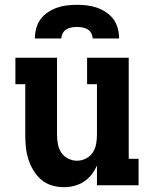

<svg xmlns="http://www.w3.org/2000/svg" viewBox="-20 -770 640 798"><path d="M246 8Q220 8 195 0.5Q170 -7 151 -23.5Q132 -40 118.5 -62.5Q105 -85 97.5 -109.5Q90 -134 87.5 -159Q85 -184 85 -210V-420H44V-530H217V-210Q217 -191 220.5 -171.5Q224 -152 234.5 -136Q245 -120 263 -111Q281 -102 300 -102Q319 -102 337 -111Q355 -120 365.5 -136Q376 -152 379.5 -171.5Q383 -191 383 -210V-420H342V-530H515V-110H556V0H383V-82Q374 -62 360.5 -44.5Q347 -27 328.5 -15Q310 -3 288.5 2.5Q267 8 246 8ZM125 -610Q125 -631 130.5 -652Q136 -673 148.5 -690Q161 -707 179 -719Q197 -731 217 -738Q237 -745 258 -747.5Q279 -750 300 -750Q321 -750 342 -747.5Q363 -745 383 -738Q403 -731 421 -719Q439 -707 451.5 -690Q464 -673 469.5 -652Q475 -631 475 -610H365Q365 -621 359.5 -631.5Q354 -642 344 -648Q334 -654 322.5 -656Q311 -658 300 -658Q289 -658 277.5 -656Q266 -654 256 -648Q246 -642 240.5 -631.5Q235 -621 235 -610Z"/></svg>

Font: Iosevka Curly Slab XBdEx
Style: Regular
Weight: 800
Width: 7
Monospace: yes
Designer: Belleve Invis
Foundry: Belleve Invis
Version: Version 11.0.0; ttfautohint (v1.8.3)